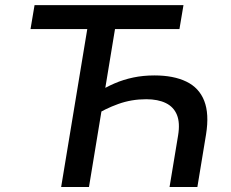

<svg xmlns="http://www.w3.org/2000/svg" viewBox="-20 -748 925 768"><path d="M597.7 -446.3Q674.3 -446.3 725.3 -421.6Q776.4 -397 796.9 -344.7Q817.4 -292.5 804.2 -210.4L769.5 0H658.2L692.4 -206.5Q700.7 -256.8 687.7 -288.6Q674.8 -320.3 643.3 -335.7Q611.8 -351.1 564.9 -351.1Q505.9 -351.1 452.9 -332Q399.9 -313 353.5 -283.2L368.7 -377.4Q402.3 -398.9 438 -414.3Q473.6 -429.7 513.2 -438Q552.7 -446.3 597.7 -446.3ZM443.4 -652.3 335.9 0H224.6L332.5 -652.3ZM102.1 -631.8 118.2 -727.5H713.9L697.8 -631.8Z"/></svg>

Font: Inter 16pt Medium
Style: Italic
Weight: 500
Italic angle: -9.3988°
Version: Version 4.001;git-66647c0bb